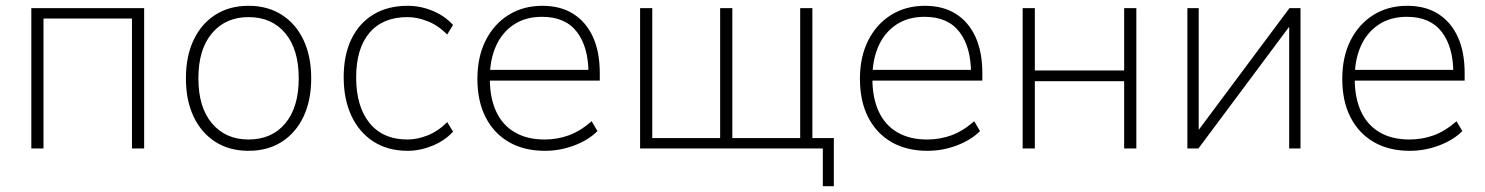

<svg xmlns="http://www.w3.org/2000/svg" viewBox="-20 -512 5121 662"><path d="M88 0V-484H477V0H435V-448H130V0Z M837 8Q771 8 722.5 -23Q674 -54 647.5 -110Q621 -166 621 -242Q621 -318 647.5 -374Q674 -430 722.5 -461Q771 -492 837 -492Q903 -492 951.5 -461Q1000 -430 1026.5 -374Q1053 -318 1053 -242Q1053 -166 1026.5 -110Q1000 -54 951.5 -23Q903 8 837 8ZM837 -31Q917 -31 963.5 -86.5Q1010 -142 1010 -242Q1010 -342 963.5 -397.5Q917 -453 837 -453Q758 -453 711 -397.5Q664 -342 664 -242Q664 -142 711 -86.5Q758 -31 837 -31Z M1386 8Q1317 8 1267.5 -24Q1218 -56 1191.5 -113Q1165 -170 1165 -246Q1165 -322 1191.5 -377Q1218 -432 1267.5 -462Q1317 -492 1386 -492Q1430 -492 1472 -474.5Q1514 -457 1542 -426L1522 -393Q1490 -425 1454 -439Q1418 -453 1385 -453Q1300 -453 1254 -399Q1208 -345 1208 -245Q1208 -145 1254 -88Q1300 -31 1385 -31Q1418 -31 1454 -45Q1490 -59 1522 -91L1542 -58Q1514 -27 1471 -9.5Q1428 8 1386 8Z M1859 8Q1787 8 1735 -22Q1683 -52 1654.5 -107.5Q1626 -163 1626 -240Q1626 -316 1654.5 -372.5Q1683 -429 1733.5 -460.5Q1784 -492 1850 -492Q1913 -492 1957 -464Q2001 -436 2024.5 -384.5Q2048 -333 2048 -260V-234H1653V-271H2026L2009 -259Q2009 -350 1969 -402Q1929 -454 1849 -454Q1791 -454 1750.5 -426.5Q1710 -399 1689.5 -352Q1669 -305 1669 -245V-240Q1669 -174 1691 -127Q1713 -80 1755.5 -55.5Q1798 -31 1857 -31Q1902 -31 1941.5 -45.5Q1981 -60 2020 -94L2040 -60Q2009 -29 1960 -10.5Q1911 8 1859 8Z M2817 130V0H2187V-484H2229V-36H2463V-484H2505V-36H2739V-484H2781V-36H2855V130Z M3178 8Q3106 8 3054 -22Q3002 -52 2973.5 -107.5Q2945 -163 2945 -240Q2945 -316 2973.5 -372.5Q3002 -429 3052.5 -460.5Q3103 -492 3169 -492Q3232 -492 3276 -464Q3320 -436 3343.5 -384.5Q3367 -333 3367 -260V-234H2972V-271H3345L3328 -259Q3328 -350 3288 -402Q3248 -454 3168 -454Q3110 -454 3069.5 -426.5Q3029 -399 3008.5 -352Q2988 -305 2988 -245V-240Q2988 -174 3010 -127Q3032 -80 3074.5 -55.5Q3117 -31 3176 -31Q3221 -31 3260.5 -45.5Q3300 -60 3339 -94L3359 -60Q3328 -29 3279 -10.5Q3230 8 3178 8Z M3506 0V-484H3548V-269H3856V-484H3898V0H3856V-232H3548V0Z M4074 0V-484H4113V-32H4089L4426 -484H4464V0H4425V-452H4449L4112 0Z M4841 8Q4769 8 4717 -22Q4665 -52 4636.5 -107.5Q4608 -163 4608 -240Q4608 -316 4636.5 -372.5Q4665 -429 4715.5 -460.5Q4766 -492 4832 -492Q4895 -492 4939 -464Q4983 -436 5006.5 -384.5Q5030 -333 5030 -260V-234H4635V-271H5008L4991 -259Q4991 -350 4951 -402Q4911 -454 4831 -454Q4773 -454 4732.5 -426.5Q4692 -399 4671.5 -352Q4651 -305 4651 -245V-240Q4651 -174 4673 -127Q4695 -80 4737.5 -55.5Q4780 -31 4839 -31Q4884 -31 4923.5 -45.5Q4963 -60 5002 -94L5022 -60Q4991 -29 4942 -10.5Q4893 8 4841 8Z"/></svg>

Font: Nunito Sans 12pt ExtraLight
Style: Regular
Weight: 200
Designer: Vernon Adams
Foundry: Vernon Adams
Version: Version 3.101;gftools[0.9.27]